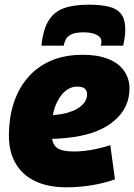

<svg xmlns="http://www.w3.org/2000/svg" viewBox="-20 -790 573 820"><path d="M167 -299Q183 -297 204.5 -298.5Q226 -300 245 -303Q296 -313 323.5 -335Q351 -357 352 -385Q352 -403 342 -411.5Q332 -420 312 -420Q281 -421 255.5 -398Q230 -375 215 -333.5Q200 -292 200 -234Q199 -197 208.5 -177Q218 -157 240 -150Q262 -143 299 -143Q316 -143 340 -145.5Q364 -148 392 -154Q420 -160 451 -170L471 -24Q423 -7 369.5 1.5Q316 10 264 10Q186 10 131 -16Q76 -42 47 -91.5Q18 -141 18 -211Q18 -284 37.5 -346.5Q57 -409 97 -456.5Q137 -504 196 -530Q255 -556 334 -556Q397 -556 441.5 -538.5Q486 -521 509.5 -488Q533 -455 533 -412Q533 -331 470 -276Q407 -221 296 -205Q256 -199 222 -197.5Q188 -196 156 -200ZM359 -770Q410 -770 445 -761.5Q480 -753 497.5 -730Q515 -707 515 -664Q515 -648 512.5 -630.5Q510 -613 506 -595H411Q412 -601 412.5 -605Q413 -609 413 -613Q413 -626 403 -634.5Q393 -643 376 -647.5Q359 -652 340 -652Q304 -652 286.5 -644Q269 -636 262 -623.5Q255 -611 252 -595H157Q164 -664 187.5 -702Q211 -740 253 -755Q295 -770 359 -770Z"/></svg>

Font: Georama ExtraCondensed Thin ExtraBold
Style: Italic
Weight: 800
Italic angle: -9°
Version: Version 1.001